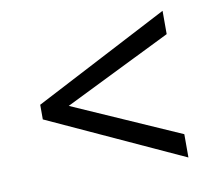

<svg xmlns="http://www.w3.org/2000/svg" viewBox="-61 -639 715 633"><g transform="rotate(-10 296.0 -322.5)"><path d="M70 -284V-333L521 -568V-490L162 -313L521 -155V-77Z"/></g></svg>

Font: ubangla05
Style: Book
Weight: 400
Designer: Jelle Bosma - Monotype Design Team
Foundry: Monotype Imaging Inc.
Version: Version 2.003